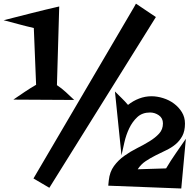

<svg xmlns="http://www.w3.org/2000/svg" viewBox="-30 -904 1058 1063"><path d="M999 -135.7 973.6 139.6 569.3 124 572.3 94.7Q577.1 47.9 601.1 15.1Q625 -17.6 658.7 -41.5Q692.4 -65.4 729.5 -84Q766.6 -102.5 798.3 -122.1Q830.1 -141.6 851.1 -164.6Q872.1 -187.5 872.1 -220.7Q872.1 -250 849.6 -265.6Q827.1 -281.2 800.8 -281.2Q757.8 -281.2 730.5 -255.9Q703.1 -230.5 685.5 -193.8Q668 -157.2 658.7 -116.2Q649.4 -75.2 642.6 -43.9L606.4 -397.5Q625 -378.9 643.6 -360.8Q662.1 -342.8 678.7 -323.2Q707 -345.7 740.2 -358.4Q773.4 -371.1 808.6 -371.1Q839.8 -371.1 873 -360.8Q906.2 -350.6 933.1 -330.6Q960 -310.5 977.1 -282.7Q994.1 -254.9 994.1 -219.7Q994.1 -178.7 979.5 -151.4Q964.8 -124 941.9 -105Q918.9 -85.9 890.1 -72.3Q861.3 -58.6 832 -43.9Q802.7 -29.3 776.4 -11.7Q750 5.9 732.4 33.2L889.6 28.3Q915 -14.6 942.9 -54.7Q970.7 -94.7 999 -135.7ZM833 -809.6 243.2 135.7 155.3 84 711.9 -864.3 722.7 -883.8ZM380.9 -350.6 43.9 -352.5Q75.2 -374 106.4 -395Q137.7 -416 169.9 -434.6L157.2 -749Q114.3 -758.8 73.2 -770Q32.2 -781.2 -9.8 -792Q67.4 -811.5 144 -831.1Q220.7 -850.6 297.9 -868.2L285.2 -432.6Q310.5 -416 334.5 -394Q358.4 -372.1 380.9 -350.6Z"/></svg>

Font: Fontdiner Swanky
Style: Regular
Weight: 400
Designer: Font Diner, Inc
Foundry: Font Diner, Inc
Version: Version 1.000